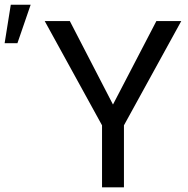

<svg xmlns="http://www.w3.org/2000/svg" viewBox="-135 -801 805 821"><path d="M0 0ZM348.1 -354 533.7 -710.9H640.1L395 -265.1V0H301.3V-265.1L56.2 -710.9H163.6ZM-88.9 -780.8H-3.9L-60.5 -616.2H-115.2Z"/></svg>

Font: Roboto
Style: Regular
Weight: 400
Designer: Google
Version: Version 2.134; 2016; ttfautohint (v1.6)